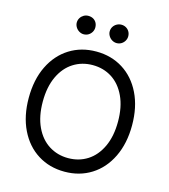

<svg xmlns="http://www.w3.org/2000/svg" viewBox="-131 -1009 988 1122"><g transform="rotate(15 363.5 -448.0)"><path d="M635.7 -161.6C662.4 -216.6 675.8 -280.6 675.8 -353.5C675.8 -427.1 662.4 -491.2 635.7 -545.9C609 -600.6 572.1 -642.7 524.9 -672.4C477.7 -702 423.8 -716.8 363.3 -716.8C302.7 -716.8 248.9 -702 201.7 -672.4C154.5 -642.7 117.5 -600.6 90.8 -545.9C64.1 -491.2 50.8 -427.1 50.8 -353.5C50.8 -280.6 64.1 -216.6 90.8 -161.6C117.5 -106.6 154.5 -64.3 201.7 -34.7C248.9 -5 302.7 9.8 363.3 9.8C423.8 9.8 477.7 -5 524.9 -34.7C572.1 -64.3 609 -106.6 635.7 -161.6ZM561 -505.9C580.9 -463.5 590.8 -412.8 590.8 -353.5C590.8 -294.3 580.9 -243.5 561 -201.2C541.2 -158.9 514.2 -126.8 480 -105C445.8 -83.2 406.9 -72.3 363.3 -72.3C320.3 -72.3 281.6 -83.2 247.1 -105C212.6 -126.8 185.4 -158.9 165.5 -201.2C145.7 -243.5 135.7 -294.3 135.7 -353.5C135.7 -412.8 145.7 -463.5 165.5 -505.9C185.4 -548.2 212.6 -580.2 247.1 -602.1C281.6 -623.9 320.3 -634.8 363.3 -634.8C406.9 -634.8 445.8 -623.9 480 -602.1C514.2 -580.2 541.2 -548.2 561 -505.9ZM236.8 -802.7C245.6 -797.5 254.6 -794.9 263.7 -794.9C274.7 -794.9 284.5 -797.5 293 -802.7C301.4 -807.9 308.1 -814.8 313 -823.2C317.9 -831.7 320.3 -840.8 320.3 -850.6C320.3 -861.7 317.9 -871.4 313 -879.9C308.1 -888.3 301.4 -894.9 293 -899.4C284.5 -904 274.7 -906.2 263.7 -906.2C253.9 -906.2 244.8 -903.8 236.3 -898.9C227.9 -894 221 -887.4 215.8 -878.9C210.6 -870.4 208 -861 208 -850.6C208 -841.5 210.6 -832.5 215.8 -823.7C221 -814.9 228 -807.9 236.8 -802.7ZM436 -802.7C444.8 -797.5 454.1 -794.9 463.9 -794.9C474.3 -794.9 483.7 -797.5 492.2 -802.7C500.7 -807.9 507.3 -814.8 512.2 -823.2C517.1 -831.7 519.5 -840.8 519.5 -850.6C519.5 -861 517.1 -870.4 512.2 -878.9C507.3 -887.4 500.7 -894 492.2 -898.9C483.7 -903.8 474.3 -906.2 463.9 -906.2C454.1 -906.2 444.8 -903.8 436 -898.9C427.2 -894 420.2 -887.4 415 -878.9C409.8 -870.4 407.2 -861 407.2 -850.6C407.2 -841.5 409.8 -832.5 415 -823.7C420.2 -814.9 427.2 -807.9 436 -802.7Z"/></g></svg>

Font: Pretendard Variable
Style: Regular
Weight: 400
Designer: Base glyphs from Inter by Rasmus Andersson; Hangeul glyphs from Noto Sans CJK(Source Han Sans) by Jang Soo-young and Kan
Foundry: Kil Hyung-jin
Version: Version 1.309;Glyphs 3.2 (3225)